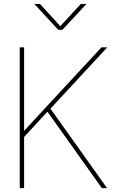

<svg xmlns="http://www.w3.org/2000/svg" viewBox="-20 -972 586 992"><path d="M82 0H104.5V-264.2L225.1 -395L506.3 0H533.2L240.7 -410.6L534.2 -727.5H504.4L260.7 -464.8L104.5 -295.9V-727.5H82ZM186.5 -951.7H157.7V-951.2L280.8 -817.9H302.2L426.3 -951.2V-951.7H397.9L291.5 -836.9Z"/></svg>

Font: Raveo Display Display Thin
Style: Regular
Weight: 100
Designer: Jakub Foglar, Rasmus Andersson (Inter)
Foundry: Jakubfoglar.com
Version: Version 1.100;Glyphs 3.2.3 (3260)